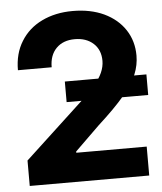

<svg xmlns="http://www.w3.org/2000/svg" viewBox="-53 -783 702 830"><g transform="rotate(-5 298.5 -368.5)"><path d="M561 0H42.5V-110.4L301.3 -350.6Q331.5 -379.4 356.9 -408.2Q402.8 -460.9 402.8 -511.7Q402.8 -559.1 372.1 -587.2Q341.3 -615.2 291.5 -615.2Q240.7 -615.2 211.2 -585.2Q181.6 -555.2 181.6 -502.9H35.2Q35.2 -575.2 67.9 -627.4Q100.1 -680.2 158.7 -708.7Q217.3 -737.3 293 -737.3Q370.1 -737.3 428.7 -710Q487.3 -682.1 519.3 -633.3Q551.3 -584.5 551.3 -521.5Q551.3 -480.5 535.2 -440.9Q519 -400.9 477.5 -351.6Q436 -302.2 361.8 -234.9L255.4 -130.9V-125.5H561ZM586.9 -347.2H232.9V-436.5H586.9Z"/></g></svg>

Font: Inter Tight Stencil
Style: Bold
Weight: 700
Designer: Rasmus Andersson
Foundry: rsms
Version: Version 3.004;Glyphs 3.1.2 (3151)